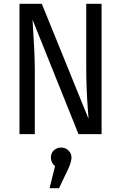

<svg xmlns="http://www.w3.org/2000/svg" viewBox="-20 -709 640 1015"><path d="M395 0 152 -605Q164 -425 164 -345V0H83V-689H201L448 -81Q448 -86 444.5 -129.5Q441 -173 438.5 -231Q436 -289 436 -344V-689H517V0ZM358 124Q358 144 343 179L292 286H242L271 169Q249 152 249 124Q249 101 264.5 86Q280 71 303 71Q326 71 342 86.5Q358 102 358 124Z"/></svg>

Font: Fira Mono
Style: Regular
Weight: 400
Designer: Carrois Corporate & Edenspiekermann AG
Foundry: Carrois Corporate GbR & Edenspiekermann AG
Version: Version 3.206;PS 003.206;hotconv 1.0.70;makeotf.lib2.5.58329